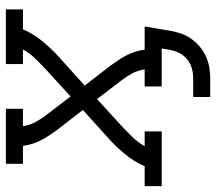

<svg xmlns="http://www.w3.org/2000/svg" viewBox="-74 -509 735 653"><g transform="rotate(-90 293.5 -182.5)"><path d="M290 165V107H355Q372 107 389 102Q406 97 419.5 85.5Q433 74 440.5 58Q448 42 451 25L455 0H326V-58H384Q381 -81 370 -101Q359 -121 345 -139L283 -220L190 -135Q171 -117 153 -98.5Q135 -80 123 -58H173V0H-13V-58H55Q69 -92 93.5 -122Q118 -152 146 -178L246 -268L178 -356Q169 -369 160 -382Q151 -395 143.5 -409.5Q136 -424 131 -439.5Q126 -455 124 -472H63V-530H250V-472H191Q194 -449 205 -429Q216 -409 230 -391L292 -310L385 -395Q404 -413 422 -431.5Q440 -450 452 -472H402V-530H588V-472H520Q506 -438 481.5 -408Q457 -378 429 -352L329 -262L397 -174Q406 -161 415 -148Q424 -135 431.5 -120.5Q439 -106 444 -90.5Q449 -75 451 -58H530L516 25Q513 44 507 62.5Q501 81 490 97.5Q479 114 463.5 127.5Q448 141 430 149.5Q412 158 393 161.5Q374 165 355 165Z"/></g></svg>

Font: Iosevka Curly Slab LtEx
Style: Italic
Weight: 300
Width: 7
Italic angle: -9°
Monospace: yes
Designer: Belleve Invis
Foundry: Belleve Invis
Version: Version 11.1.0; ttfautohint (v1.8.3)